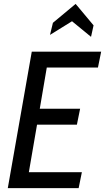

<svg xmlns="http://www.w3.org/2000/svg" viewBox="-20 -965 539 985"><path d="M400 -81.5 383.5 0H20L143 -700H499L482.5 -618.5H220L184 -407H391L374.5 -325.5H170L128 -81.5ZM236.5 -786 251.5 -848 368 -945 460 -835 447 -776 349.5 -856Z"/></svg>

Font: Cabin Condensed
Style: Italic
Weight: 400
Width: 3
Italic angle: -10°
Designer: Pablo Impallari
Foundry: Pablo Impallari. http://www.impallari.com Igino Marini. http://www.ikern.com
Version: Version 3.001; ttfautohint (v1.8.3)